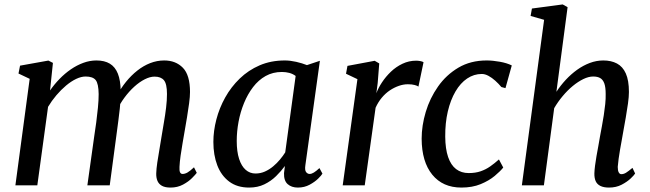

<svg xmlns="http://www.w3.org/2000/svg" viewBox="-20 -837 2936 867"><path d="M219 -553 206 -428.5Q225 -456 248.8 -480.5Q272.5 -505 299.8 -523.8Q327 -542.5 356.2 -553.2Q385.5 -564 415.5 -564Q452 -564 476 -549.5Q500 -535 512.2 -504.5Q524.5 -474 525 -424.5Q525.5 -419.5 525 -413.2Q524.5 -407 524.2 -400.2Q524 -393.5 523 -386L507.5 -404Q525.5 -438.5 549 -467.5Q572.5 -496.5 600 -518.2Q627.5 -540 658.2 -552Q689 -564 721.5 -564Q773.5 -564 805.8 -531Q838 -498 838 -421.5Q838 -401 834 -370.8Q830 -340.5 824.5 -307.5Q819 -274.5 814 -246Q809.5 -220 804.5 -191Q799.5 -162 795.5 -134Q791.5 -106 790.5 -83.5Q789.5 -66.5 793 -59Q796.5 -51.5 804.5 -51.5Q815 -51.5 826.8 -58.2Q838.5 -65 856 -81.5L868.5 -56.5Q863 -49 847.2 -33Q831.5 -17 806.5 -3.5Q781.5 10 750 10Q725.5 10 711.2 2Q697 -6 691 -20.2Q685 -34.5 685.5 -54Q686 -74 690.2 -102.8Q694.5 -131.5 700 -162.8Q705.5 -194 710 -223.5Q714.5 -251.5 720.2 -284.5Q726 -317.5 730 -350.8Q734 -384 734 -412.5Q734 -458.5 720.2 -474.8Q706.5 -491 678 -491Q657.5 -491 633.8 -479Q610 -467 586.2 -445.5Q562.5 -424 541.5 -395.5Q520.5 -367 505.5 -334L524.5 -394Q523.5 -371.5 520.8 -345.2Q518 -319 514.5 -292.8Q511 -266.5 508 -243.5L475.5 0H374.5L405.5 -221.5Q410 -250 414.5 -283.8Q419 -317.5 422.2 -350.8Q425.5 -384 425.5 -412Q425 -459.5 412 -475.5Q399 -491.5 366.5 -491.5Q347 -491.5 324.2 -480.8Q301.5 -470 278.5 -450.8Q255.5 -431.5 234.5 -406.8Q213.5 -382 197 -354.5L148.5 0H49.5L114 -481L63.5 -505L70.5 -540.5L198.5 -563.5Z M1359 -91.5Q1355.5 -68.5 1362.2 -60Q1369 -51.5 1378 -51.5Q1387 -51.5 1397.5 -58Q1408 -64.5 1422.5 -78L1436 -53Q1432 -45.5 1416.8 -30.5Q1401.5 -15.5 1378 -2.8Q1354.5 10 1325 10Q1296.5 10 1279 -5.5Q1261.5 -21 1262.5 -55L1266.5 -87.5Q1249.5 -64 1226.5 -41.5Q1203.5 -19 1173.5 -4.5Q1143.5 10 1105 10Q1051 10 1015 -17Q979 -44 961.2 -90.5Q943.5 -137 943.5 -196Q943.5 -245.5 957 -297.5Q970.5 -349.5 997 -397Q1023.5 -444.5 1062.5 -482.2Q1101.5 -520 1152.5 -542Q1203.5 -564 1266.5 -564Q1290 -564 1317.5 -557.8Q1345 -551.5 1366 -543L1424.5 -562.5ZM1315 -494Q1302.5 -503.5 1286.5 -507.8Q1270.5 -512 1252.5 -512Q1212 -512 1179.5 -493.8Q1147 -475.5 1122.8 -443.8Q1098.5 -412 1082 -371.8Q1065.5 -331.5 1057.2 -287.2Q1049 -243 1049 -200.5Q1049 -152 1059.8 -119.2Q1070.5 -86.5 1089.5 -70Q1108.5 -53.5 1133.5 -53.5Q1156.5 -53.5 1176.5 -62.5Q1196.5 -71.5 1213.5 -85.8Q1230.5 -100 1244.2 -116.5Q1258 -133 1268 -149Z M1527.5 0 1594 -479.5 1542.5 -504 1549 -539.5 1672 -562.5 1692.5 -550.5 1685.5 -462 1679.5 -416Q1688 -439.5 1705 -465.2Q1722 -491 1745.2 -513.2Q1768.5 -535.5 1797.5 -549.2Q1826.5 -563 1859 -563Q1868.5 -563 1878 -561.2Q1887.5 -559.5 1892.5 -556L1869.5 -446Q1864.5 -450 1852.2 -453.2Q1840 -456.5 1821.5 -456.5Q1801.5 -456.5 1780.8 -449.2Q1760 -442 1740.2 -428.8Q1720.5 -415.5 1704 -395.8Q1687.5 -376 1676 -350.5L1627 0Z M2063.5 10Q1979.5 10 1932 -48.2Q1884.5 -106.5 1884 -210.5Q1884 -269.5 1902.5 -331.5Q1921 -393.5 1958 -446.2Q1995 -499 2050 -531.5Q2105 -564 2177.5 -564Q2205 -564 2237 -558.2Q2269 -552.5 2291 -541.5L2262.5 -439L2244 -444Q2231.5 -459 2216.5 -472.5Q2201.5 -486 2185.8 -494.5Q2170 -503 2155.5 -503Q2120 -503 2089.5 -482.5Q2059 -462 2036.8 -424Q2014.5 -386 2002.2 -334Q1990 -282 1990.5 -219.5Q1991 -164.5 2003.5 -128Q2016 -91.5 2039.5 -73.5Q2063 -55.5 2096.5 -55.5Q2127 -55.5 2150.2 -63.5Q2173.5 -71.5 2193.5 -85.5Q2213.5 -99.5 2233 -117L2252.5 -80.5Q2239.5 -64 2213.8 -42.5Q2188 -21 2150.5 -5.5Q2113 10 2063.5 10Z M2730 10Q2706 10 2691 2.5Q2676 -5 2669.8 -19.2Q2663.5 -33.5 2664 -54.5Q2664.5 -69.5 2667 -89.2Q2669.5 -109 2673.5 -131.8Q2677.5 -154.5 2681.8 -177.5Q2686 -200.5 2689.5 -221.5Q2693.5 -243 2698 -267.2Q2702.5 -291.5 2706.5 -317Q2710.5 -342.5 2713 -366.8Q2715.5 -391 2715 -412.5Q2715 -443.5 2708.8 -460.5Q2702.5 -477.5 2690.2 -484.5Q2678 -491.5 2658.5 -491.5Q2638 -491.5 2614.2 -480Q2590.5 -468.5 2566.5 -448.8Q2542.5 -429 2520.8 -403Q2499 -377 2482.5 -348.5L2436 0H2336.5L2437 -747.5L2376 -765L2382 -798.5L2521 -817L2543 -804.5L2492.5 -422.5Q2511.5 -451.5 2535.2 -477Q2559 -502.5 2586.2 -522Q2613.5 -541.5 2643.5 -552.8Q2673.5 -564 2704.5 -564Q2740 -564 2766 -550.2Q2792 -536.5 2806 -505.2Q2820 -474 2820 -421.5Q2820 -400.5 2815.8 -370Q2811.5 -339.5 2805.8 -306.5Q2800 -273.5 2795 -246Q2791.5 -227 2787.8 -205.2Q2784 -183.5 2780 -161.8Q2776 -140 2773.5 -120Q2771 -100 2769.5 -83.5Q2769.5 -66.5 2774 -58.5Q2778.5 -50.5 2785.5 -50.5Q2796.5 -50.5 2807.2 -57.2Q2818 -64 2836 -79L2848 -53.5Q2843.5 -46 2827.8 -31Q2812 -16 2787.2 -3Q2762.5 10 2730 10Z"/></svg>

Font: Merriweather 28pt
Style: Italic
Weight: 400
Italic angle: -7.8°
Version: Version 2.101